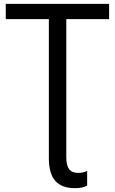

<svg xmlns="http://www.w3.org/2000/svg" viewBox="-20 -734 596 994"><path d="M232.9 -634.8H9.8V-713.9H544.9V-634.8H323.2V79.1Q323.2 121.6 337.4 141.4Q351.6 161.1 386.2 161.1Q410.6 161.1 431.2 150.9V227.1Q407.2 240.2 368.2 240.2Q300.3 240.2 266.6 202.9Q232.9 165.5 232.9 83Z"/></svg>

Font: NotoPenekeko
Style: Regular
Weight: 400
Designer: Monotype Design team
Foundry: Monotype Imaging Inc.
Version: Version 1.04